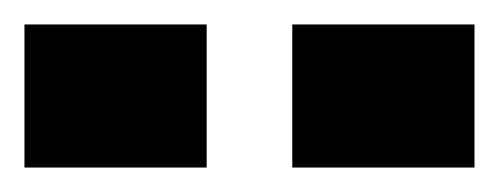

<svg xmlns="http://www.w3.org/2000/svg" viewBox="-20 -722 408 157"><path d="M0 -585V-702H149V-585ZM219 -585V-702H368V-585Z"/></svg>

Font: Saira Thin ExtraBold
Style: Regular
Weight: 800
Version: Version 1.101